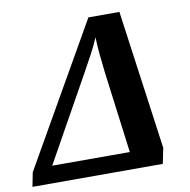

<svg xmlns="http://www.w3.org/2000/svg" viewBox="-84 -793 864 872"><g transform="rotate(-10 348.0 -357.0)"><path d="M597.2 0H-3.9L8.8 -64.9L379.9 -713.9H522.9L611.8 -71.8ZM459 -79.1 410.2 -455.1Q404.8 -499.5 400.9 -541Q397 -582.5 396 -619.1Q380.9 -583 361.1 -546.6Q341.3 -510.3 315.9 -463.9L101.1 -79.1Z"/></g></svg>

Font: Droid Serif
Style: Bold Italic
Weight: 700
Italic angle: -12°
Designer: Monotype Design team
Foundry: Monotype Imaging Inc.
Version: Version 1.03